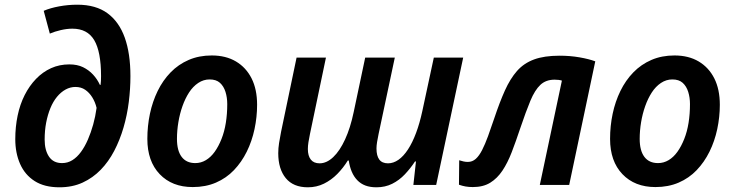

<svg xmlns="http://www.w3.org/2000/svg" viewBox="-20 -787 3122 817"><path d="M233 10Q169 10 127.5 -16.5Q86 -43 65.5 -89.5Q45 -136 45 -195Q45 -247 55 -295Q65 -343 85 -382.5Q105 -422 133.5 -451.5Q162 -481 197.5 -497Q233 -513 275 -513Q309 -513 333.5 -501Q358 -489 376 -469.5Q394 -450 405 -426H408Q409 -434 409.5 -443Q410 -452 410 -463Q410 -567 381 -616Q352 -665 288 -665Q265 -665 239 -659Q213 -653 192 -644L166 -741Q194 -753 232 -760Q270 -767 309 -767Q388 -767 437.5 -730.5Q487 -694 511 -626.5Q535 -559 535 -463Q535 -409 528 -353Q521 -297 505.5 -244Q490 -191 466 -145Q442 -99 408.5 -64.5Q375 -30 331.5 -10Q288 10 233 10ZM244 -93Q268 -93 288 -105.5Q308 -118 324.5 -140.5Q341 -163 354 -193Q367 -223 376.5 -257Q386 -291 391 -328Q385 -353 372.5 -373Q360 -393 342.5 -405Q325 -417 301 -417Q279 -417 259 -406Q239 -395 222.5 -375Q206 -355 194.5 -327Q183 -299 176.5 -265.5Q170 -232 170 -193Q170 -148 188.5 -120.5Q207 -93 244 -93Z M800 9Q712 9 659.5 -46Q607 -101 607 -196Q607 -251 618 -303Q629 -355 651 -400Q673 -445 706 -479Q739 -513 783 -532Q827 -551 881 -551Q941 -551 984 -525.5Q1027 -500 1050.5 -453.5Q1074 -407 1074 -341Q1074 -289 1063 -237.5Q1052 -186 1030 -141.5Q1008 -97 975.5 -63Q943 -29 899 -10Q855 9 800 9ZM811 -93Q835 -93 856 -105.5Q877 -118 893.5 -141Q910 -164 922.5 -195.5Q935 -227 941 -264.5Q947 -302 947 -344Q947 -372 939.5 -396Q932 -420 916 -434.5Q900 -449 872 -449Q846 -449 823.5 -434Q801 -419 784.5 -393.5Q768 -368 756.5 -335.5Q745 -303 739 -267Q733 -231 733 -196Q733 -146 753 -119.5Q773 -93 811 -93Z M1290 10Q1228 10 1196 -29Q1164 -68 1164 -135Q1164 -156 1167.5 -178.5Q1171 -201 1176 -226L1242 -542H1367L1299 -217Q1295 -198 1292.5 -182Q1290 -166 1290 -153Q1290 -124 1302.5 -108Q1315 -92 1340 -92Q1370 -92 1398 -118.5Q1426 -145 1448.5 -194Q1471 -243 1485 -310L1534 -542H1660L1591 -217Q1587 -198 1584.5 -182.5Q1582 -167 1582 -155Q1582 -124 1594 -108Q1606 -92 1631 -92Q1654 -92 1675.5 -107Q1697 -122 1716 -151Q1735 -180 1750.5 -221.5Q1766 -263 1777 -314L1826 -542H1951L1836 0H1739L1750 -100H1746Q1727 -71 1703 -45.5Q1679 -20 1649 -5Q1619 10 1582 10Q1555 10 1535 2.5Q1515 -5 1500.5 -20Q1486 -35 1477 -56Q1468 -77 1464 -104H1460Q1441 -73 1415.5 -47Q1390 -21 1358.5 -5.5Q1327 10 1290 10Z M1992 9Q1975 9 1961 6.5Q1947 4 1933 -1L1934 -105Q1944 -102 1952.5 -100Q1961 -98 1971 -98Q1990 -98 2004.5 -111Q2019 -124 2031.5 -148.5Q2044 -173 2056.5 -207Q2069 -241 2083 -283Q2106 -352 2128.5 -402Q2151 -452 2180 -485Q2209 -518 2252.5 -534Q2296 -550 2361 -550Q2406 -550 2446 -543Q2486 -536 2513 -526L2402 0H2277L2371 -444Q2365 -446 2357 -447Q2349 -448 2340 -448Q2303 -448 2279.5 -426Q2256 -404 2237 -358.5Q2218 -313 2193 -239Q2175 -185 2157.5 -139.5Q2140 -94 2118 -61Q2096 -28 2066 -9.5Q2036 9 1992 9Z M2769 9Q2681 9 2628.5 -46Q2576 -101 2576 -196Q2576 -251 2587 -303Q2598 -355 2620 -400Q2642 -445 2675 -479Q2708 -513 2752 -532Q2796 -551 2850 -551Q2910 -551 2953 -525.5Q2996 -500 3019.5 -453.5Q3043 -407 3043 -341Q3043 -289 3032 -237.5Q3021 -186 2999 -141.5Q2977 -97 2944.5 -63Q2912 -29 2868 -10Q2824 9 2769 9ZM2780 -93Q2804 -93 2825 -105.5Q2846 -118 2862.5 -141Q2879 -164 2891.5 -195.5Q2904 -227 2910 -264.5Q2916 -302 2916 -344Q2916 -372 2908.5 -396Q2901 -420 2885 -434.5Q2869 -449 2841 -449Q2815 -449 2792.5 -434Q2770 -419 2753.5 -393.5Q2737 -368 2725.5 -335.5Q2714 -303 2708 -267Q2702 -231 2702 -196Q2702 -146 2722 -119.5Q2742 -93 2780 -93Z"/></svg>

Font: Noto Sans Display SemiBold
Style: Italic
Weight: 600
Italic angle: -12°
Designer: Monotype Design Team
Foundry: Monotype Imaging Inc.
Version: Version 2.003